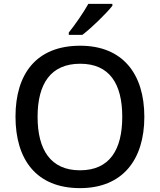

<svg xmlns="http://www.w3.org/2000/svg" viewBox="-20 -961 825 991"><path d="M560 -931V-941H436C411 -896 365 -830 335 -793V-781H405C453 -817 531 -894 560 -931ZM725 -358C725 -580 613 -725 394 -725C167 -725 60 -579 60 -359C60 -138 167 10 393 10C613 10 725 -137 725 -358ZM174 -358C174 -529 242 -632 394 -632C545 -632 611 -529 611 -358C611 -187 545 -82 393 -82C242 -82 174 -187 174 -358Z"/></svg>

Font: Noto Sans Arabic UI Md
Style: Regular
Weight: 500
Designer: Monotype Design Team, Nadine Chahine and Nizar Qandah
Foundry: Monotype Imaging Inc.
Version: Version 2.010